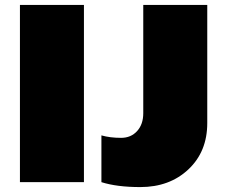

<svg xmlns="http://www.w3.org/2000/svg" viewBox="-20 -740 922 780"><path d="M321 -720V0H61V-720ZM562 -280V-720H822V-240Q822 -124 745.5 -52Q669 20 550 20Q455 20 392 0V-190Q427 -180 472 -180Q512 -180 537 -207.5Q562 -235 562 -280Z"/></svg>

Font: Metropolitano Black
Style: Regular
Weight: 900
Designer: Fonts by Alex Slobzheninov & Chris M. Simpson / Changes by Cristiano Sobral
Foundry: Fonts by Alex Slobzheninov & Chris M. Simpson / Changes by Cristiano Sobral
Version: Version 1.00;August 30, 2020;FontCreator 13.0.0.2681 64-bit